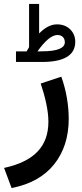

<svg xmlns="http://www.w3.org/2000/svg" viewBox="-35 -676 408 960"><path d="M44.9 -418.9V-366.2H174.8C282.2 -366.2 340.8 -397.9 341.3 -466.3C341.3 -491.2 333 -512.2 315.9 -529.3C298.8 -545.9 276.9 -554.2 250 -554.2C216.8 -554.2 188 -536.1 160.6 -508.8V-656.2H110.4V-440.4C106.4 -434.1 103 -426.3 97.7 -418.9ZM152.3 -418.9C188 -469.7 222.7 -501 252.4 -501C275.4 -501 289.1 -486.3 289.1 -464.8C289.1 -437 255.9 -419.4 174.3 -419.4ZM22.9 264.2C116.2 246.1 187 206.5 235.8 145.5C284.2 84.5 308.6 8.8 308.6 -81.5C308.6 -149.4 296.4 -224.1 271.5 -292.5L168.5 -258.3C189.9 -194.3 207 -125 207 -67.9C207 55.7 136.2 130.9 -14.6 163.6Z"/></svg>

Font: Vazirmatn Medium
Style: Regular
Weight: 500
Designer: Saber Rastikerdar
Foundry: Saber Rastikerdar
Version: Version 33.003